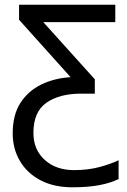

<svg xmlns="http://www.w3.org/2000/svg" viewBox="-20 -556 538 816"><path d="M288 240Q209 240 152 210Q95 180 64.5 128Q34 76 34 11Q34 -68 67 -119Q100 -170 156 -197Q212 -224 280 -228L61 -472V-536H470V-462H164L383 -219V-158H324Q233 -158 177.5 -119.5Q122 -81 122 9Q122 80 170 123.5Q218 167 295 167Q354 167 402.5 154Q451 141 484 125V205Q452 221 404 230.5Q356 240 288 240Z"/></svg>

Font: Noto Sans IKEA
Style: Regular
Weight: 400
Designer: Monotype Design Team
Foundry: Monotype Imaging Inc.
Version: Version 2.001